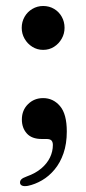

<svg xmlns="http://www.w3.org/2000/svg" viewBox="-20 -463 288 641"><path d="M124 -296.5Q104 -296.5 87.8 -306.8Q71.5 -317 62 -333.8Q52.5 -350.5 52.5 -370Q52.5 -390 62 -406.8Q71.5 -423.5 88 -433.2Q104.5 -443 124 -443Q144.5 -443 160.8 -433.2Q177 -423.5 186.2 -407Q195.5 -390.5 195.5 -370Q195.5 -350.5 186 -333.8Q176.5 -317 160.5 -306.8Q144.5 -296.5 124 -296.5ZM119 1Q86 1 69.5 -17.5Q53 -36 53 -64Q53 -95 73.5 -115.2Q94 -135.5 124 -135.5Q157.5 -135.5 180.2 -109Q203 -82.5 203 -24Q203 17 192 48.8Q181 80.5 162.2 103Q143.5 125.5 120.2 139Q97 152.5 73 157.5Q61 159.5 54.5 157Q48 154.5 47 148.5Q46 141.5 50.8 136.2Q55.5 131 69.5 126Q99 115.5 118.2 99Q137.5 82.5 147 62.5Q156.5 42.5 156.5 21Q156.5 11.5 152 6.2Q147.5 1 134.5 1Z"/></svg>

Font: Fraunces 36pt
Style: Regular
Weight: 400
Version: Version 1.000;[b76b70a41]